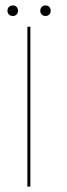

<svg xmlns="http://www.w3.org/2000/svg" viewBox="-20 -688 248 708"><path d="M81 0H92V-589.5H81ZM27.5 -629Q35.5 -629 41 -634.5Q46.5 -640 46.5 -648Q46.5 -657 41 -662.5Q35.5 -668 27.5 -668Q18.5 -668 13 -662.5Q7.5 -657 7.5 -648Q7.5 -640 13 -634.5Q18.5 -629 27.5 -629ZM147.5 -629Q156 -629 161.5 -634.5Q167 -640 167 -648Q167 -657 161.5 -662.5Q156 -668 147.5 -668Q139.5 -668 134 -662.5Q128.5 -657 128.5 -648Q128.5 -640 134 -634.5Q139.5 -629 147.5 -629Z"/></svg>

Font: Anybody Expanded Thin
Style: Regular
Weight: 250
Width: 7
Version: Version 1.113;gftools[0.9.25]